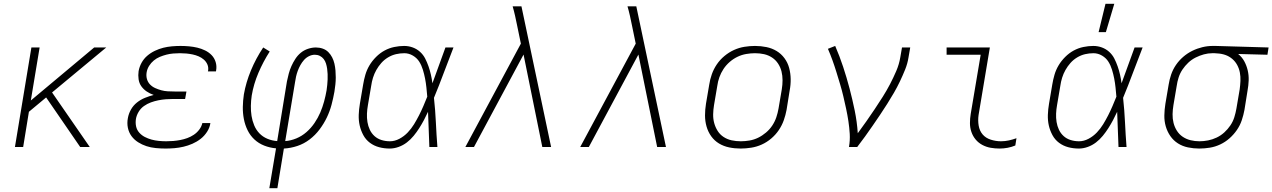

<svg xmlns="http://www.w3.org/2000/svg" viewBox="-20 -768 6647 1003"><path d="M399 0 221 -259 131 -184 101 0H58L144 -520H187L141 -243L472 -520H535L252 -285L449 0Z M845 8Q819 8 793.5 5.5Q768 3 745 -4.5Q722 -12 701.5 -25Q681 -38 667 -57Q653 -76 648 -100.5Q643 -125 648 -151Q652 -174 664 -195.5Q676 -217 695.5 -232.5Q715 -248 737.5 -257Q760 -266 783 -272Q763 -279 746.5 -290Q730 -301 718.5 -317Q707 -333 704 -354Q701 -375 704 -396Q708 -419 719.5 -440Q731 -461 749 -476.5Q767 -492 789 -502.5Q811 -513 833 -518.5Q855 -524 878 -526Q901 -528 923 -528Q945 -528 967.5 -526Q990 -524 1011 -519Q1032 -514 1051.5 -504.5Q1071 -495 1085.5 -480Q1100 -465 1106.5 -444Q1113 -423 1109 -400L1108 -395H1066L1067 -398Q1070 -416 1063.5 -431Q1057 -446 1045 -456.5Q1033 -467 1018 -473.5Q1003 -480 986.5 -483.5Q970 -487 953.5 -488.5Q937 -490 920 -490Q903 -490 885 -488.5Q867 -487 849.5 -482.5Q832 -478 815 -471Q798 -464 783.5 -452Q769 -440 759 -424Q749 -408 746 -390Q743 -372 747.5 -355.5Q752 -339 763.5 -327Q775 -315 790.5 -308Q806 -301 822.5 -296.5Q839 -292 856.5 -291Q874 -290 892 -290H954L947 -251H885Q866 -251 846.5 -249.5Q827 -248 807 -244Q787 -240 768 -233Q749 -226 732 -214Q715 -202 704 -183.5Q693 -165 690 -146Q687 -126 691 -107.5Q695 -89 707.5 -75Q720 -61 736.5 -52.5Q753 -44 771 -39Q789 -34 809 -32Q829 -30 848 -30Q867 -30 885 -31.5Q903 -33 921.5 -36.5Q940 -40 958 -46.5Q976 -53 992.5 -64Q1009 -75 1021 -91Q1033 -107 1037 -125H1079Q1076 -102 1062 -80Q1048 -58 1028 -42.5Q1008 -27 985 -17Q962 -7 938.5 -1.5Q915 4 891.5 6Q868 8 845 8Z M1387 215 1422 7Q1389 4 1360 -7.5Q1331 -19 1309 -39.5Q1287 -60 1273.5 -87.5Q1260 -115 1254 -146Q1248 -177 1248.5 -209.5Q1249 -242 1254 -275Q1265 -338 1291 -400.5Q1317 -463 1355 -520L1389 -499Q1355 -446 1330 -387.5Q1305 -329 1295 -269Q1291 -242 1290.5 -215Q1290 -188 1294 -162.5Q1298 -137 1308 -113Q1318 -89 1335.5 -71Q1353 -53 1377 -43Q1401 -33 1428 -31L1479 -343Q1483 -363 1488.5 -383.5Q1494 -404 1502.5 -423Q1511 -442 1523 -460.5Q1535 -479 1551.5 -492.5Q1568 -506 1589 -513Q1610 -520 1630 -520Q1649 -520 1666 -514Q1683 -508 1695 -496Q1707 -484 1715 -468.5Q1723 -453 1727 -435.5Q1731 -418 1732.5 -400Q1734 -382 1734 -363.5Q1734 -345 1732 -326.5Q1730 -308 1727 -289Q1721 -255 1712 -221Q1703 -187 1687.5 -154.5Q1672 -122 1649.5 -92Q1627 -62 1597.5 -39.5Q1568 -17 1533.5 -5.5Q1499 6 1463 8L1429 215ZM1470 -31Q1499 -33 1528 -45Q1557 -57 1581 -78Q1605 -99 1623 -125.5Q1641 -152 1653 -180Q1665 -208 1673 -237.5Q1681 -267 1686 -296Q1688 -310 1689.5 -324.5Q1691 -339 1691.5 -353Q1692 -367 1691.5 -381Q1691 -395 1689 -409Q1687 -423 1683 -436Q1679 -449 1671 -459.5Q1663 -470 1651 -476Q1639 -482 1625 -482Q1609 -482 1594 -474.5Q1579 -467 1568 -454.5Q1557 -442 1549 -427.5Q1541 -413 1535.5 -398Q1530 -383 1526.5 -367.5Q1523 -352 1521 -337Z M2016 8Q1987 8 1960.5 1Q1934 -6 1912.5 -22Q1891 -38 1878 -62Q1865 -86 1859 -112.5Q1853 -139 1854 -168Q1855 -197 1860 -226L1877 -326Q1881 -351 1888.5 -377Q1896 -403 1910 -426.5Q1924 -450 1944.5 -470.5Q1965 -491 1989 -504Q2013 -517 2039.5 -522.5Q2066 -528 2091 -528Q2115 -528 2136.5 -520Q2158 -512 2174.5 -497Q2191 -482 2201 -462.5Q2211 -443 2218.5 -421.5Q2226 -400 2231 -378Q2236 -356 2239 -333Q2256 -380 2273 -426.5Q2290 -473 2307 -520H2349Q2323 -454 2298.5 -388Q2274 -322 2247 -257Q2254 -193 2257 -128.5Q2260 -64 2265 0H2223Q2221 -46 2219.5 -92Q2218 -138 2216 -184Q2206 -162 2194.5 -140.5Q2183 -119 2170 -98.5Q2157 -78 2141 -58.5Q2125 -39 2105.5 -24Q2086 -9 2062.5 -0.5Q2039 8 2016 8ZM2017 -30Q2042 -30 2066.5 -43Q2091 -56 2110 -76Q2129 -96 2143 -119Q2157 -142 2169 -165.5Q2181 -189 2191.5 -213.5Q2202 -238 2212 -263Q2210 -287 2207.5 -311Q2205 -335 2200.5 -358Q2196 -381 2189 -404Q2182 -427 2170 -446Q2158 -465 2137 -477.5Q2116 -490 2092 -490Q2070 -490 2048.5 -485Q2027 -480 2007 -468Q1987 -456 1972 -439Q1957 -422 1946 -402.5Q1935 -383 1928.5 -362Q1922 -341 1919 -319L1902 -219Q1898 -197 1897 -174.5Q1896 -152 1899.5 -130.5Q1903 -109 1912 -90Q1921 -71 1936.5 -57Q1952 -43 1973 -36.5Q1994 -30 2017 -30Z M2813 0 2715 -483 2456 0H2411L2701 -540L2681 -637Q2676 -662 2670.5 -686.5Q2665 -711 2658 -735H2704L2859 0Z M3413 0 3315 -483 3056 0H3011L3301 -540L3281 -637Q3276 -662 3270.5 -686.5Q3265 -711 3258 -735H3304L3459 0Z M3849 8Q3818 8 3789 2Q3760 -4 3736 -18.5Q3712 -33 3695.5 -56Q3679 -79 3671 -107Q3663 -135 3663 -165Q3663 -195 3668 -226L3685 -326Q3689 -353 3698.5 -380Q3708 -407 3724.5 -431.5Q3741 -456 3764.5 -475.5Q3788 -495 3814.5 -507Q3841 -519 3869 -523.5Q3897 -528 3924 -528Q3955 -528 3984 -522Q4013 -516 4037 -501.5Q4061 -487 4078 -464Q4095 -441 4102.5 -413Q4110 -385 4110.5 -355Q4111 -325 4105 -294L4089 -194Q4084 -167 4074.5 -140Q4065 -113 4048.5 -88.5Q4032 -64 4009 -44.5Q3986 -25 3959.5 -13Q3933 -1 3904.5 3.5Q3876 8 3849 8ZM3850 -30Q3872 -30 3895.5 -34Q3919 -38 3940.5 -48.5Q3962 -59 3981.5 -75.5Q4001 -92 4014.5 -112.5Q4028 -133 4035.5 -155.5Q4043 -178 4047 -201L4064 -301Q4068 -325 4068 -349Q4068 -373 4062.5 -395Q4057 -417 4044.5 -436Q4032 -455 4013 -467.5Q3994 -480 3971.5 -485Q3949 -490 3924 -490Q3902 -490 3878.5 -486Q3855 -482 3833 -471.5Q3811 -461 3792 -444.5Q3773 -428 3759.5 -407.5Q3746 -387 3738 -364.5Q3730 -342 3727 -319L3710 -219Q3706 -195 3705.5 -171Q3705 -147 3711 -125Q3717 -103 3729 -84Q3741 -65 3760 -52.5Q3779 -40 3802 -35Q3825 -30 3850 -30Z M4415 0Q4421 -35 4419 -68.5Q4417 -102 4412 -135Q4407 -168 4400 -200.5Q4393 -233 4385.5 -265Q4378 -297 4368.5 -328.5Q4359 -360 4349.5 -391Q4340 -422 4329 -452.5Q4318 -483 4305 -513L4343 -528Q4366 -475 4384.5 -419Q4403 -363 4418 -306Q4433 -249 4445 -190.5Q4457 -132 4461 -72Q4484 -103 4506 -134.5Q4528 -166 4549.5 -198Q4571 -230 4591.5 -262.5Q4612 -295 4629.5 -328.5Q4647 -362 4662 -397Q4677 -432 4683 -468L4692 -520H4735L4726 -468Q4721 -436 4708.5 -405Q4696 -374 4681.5 -343.5Q4667 -313 4650 -283.5Q4633 -254 4614.5 -225Q4596 -196 4577 -167.5Q4558 -139 4538.5 -111Q4519 -83 4499 -55Q4479 -27 4458 0Z M5202 8Q5178 8 5155 4Q5132 0 5111.5 -11Q5091 -22 5076.5 -39.5Q5062 -57 5054.5 -79Q5047 -101 5047 -125Q5047 -149 5051 -173L5103 -482H4925V-520H5151L5092 -167Q5088 -139 5092.5 -112Q5097 -85 5113 -66Q5129 -47 5155.5 -38.5Q5182 -30 5209 -30Q5230 -30 5250.5 -34.5Q5271 -39 5290 -46L5284 -8Q5265 0 5244 4Q5223 8 5202 8Z M5616 8Q5587 8 5560.5 1Q5534 -6 5512.5 -22Q5491 -38 5478 -62Q5465 -86 5459 -112.5Q5453 -139 5454 -168Q5455 -197 5460 -226L5477 -326Q5481 -351 5488.5 -377Q5496 -403 5510 -426.5Q5524 -450 5544.5 -470.5Q5565 -491 5589 -504Q5613 -517 5639.5 -522.5Q5666 -528 5691 -528Q5715 -528 5736.5 -520Q5758 -512 5774.5 -497Q5791 -482 5801 -462.5Q5811 -443 5818.5 -421.5Q5826 -400 5831 -378Q5836 -356 5839 -333Q5856 -380 5873 -426.5Q5890 -473 5907 -520H5949Q5923 -454 5898.5 -388Q5874 -322 5847 -257Q5854 -193 5857 -128.5Q5860 -64 5865 0H5823Q5821 -46 5819.5 -92Q5818 -138 5816 -184Q5806 -162 5794.5 -140.5Q5783 -119 5770 -98.5Q5757 -78 5741 -58.5Q5725 -39 5705.5 -24Q5686 -9 5662.5 -0.5Q5639 8 5616 8ZM5617 -30Q5642 -30 5666.5 -43Q5691 -56 5710 -76Q5729 -96 5743 -119Q5757 -142 5769 -165.5Q5781 -189 5791.5 -213.5Q5802 -238 5812 -263Q5810 -287 5807.5 -311Q5805 -335 5800.5 -358Q5796 -381 5789 -404Q5782 -427 5770 -446Q5758 -465 5737 -477.5Q5716 -490 5692 -490Q5670 -490 5648.5 -485Q5627 -480 5607 -468Q5587 -456 5572 -439Q5557 -422 5546 -402.5Q5535 -383 5528.5 -362Q5522 -341 5519 -319L5502 -219Q5498 -197 5497 -174.5Q5496 -152 5499.5 -130.5Q5503 -109 5512 -90Q5521 -71 5536.5 -57Q5552 -43 5573 -36.5Q5594 -30 5617 -30ZM5719 -600 5755 -748H5801L5757 -600Z M6245 8Q6215 8 6186 2Q6157 -4 6133.5 -19Q6110 -34 6094 -57Q6078 -80 6070 -107.5Q6062 -135 6062.5 -165Q6063 -195 6068 -226L6085 -326Q6089 -352 6098 -378.5Q6107 -405 6123 -428.5Q6139 -452 6161 -471Q6183 -490 6208.5 -502.5Q6234 -515 6261 -521.5Q6288 -528 6314 -528H6331L6607 -520L6601 -482L6448 -486Q6468 -470 6480 -448Q6492 -426 6498 -400.5Q6504 -375 6503 -348Q6502 -321 6497 -294L6481 -194Q6476 -167 6467 -140Q6458 -113 6441.5 -89Q6425 -65 6403 -45.5Q6381 -26 6354.5 -13.5Q6328 -1 6300 3.5Q6272 8 6245 8ZM6246 -30Q6268 -30 6291 -34.5Q6314 -39 6336 -49.5Q6358 -60 6376 -76.5Q6394 -93 6407.5 -113Q6421 -133 6428 -155.5Q6435 -178 6439 -201L6456 -301Q6459 -323 6460 -345.5Q6461 -368 6457 -389Q6453 -410 6443 -428.5Q6433 -447 6417 -460.5Q6401 -474 6381 -481Q6361 -488 6338 -489L6325 -490H6313Q6291 -490 6269 -484Q6247 -478 6226 -467.5Q6205 -457 6187.5 -440.5Q6170 -424 6157 -404.5Q6144 -385 6137 -363Q6130 -341 6127 -319L6110 -219Q6106 -195 6105.5 -171.5Q6105 -148 6110.5 -126Q6116 -104 6128 -85Q6140 -66 6158.5 -53.5Q6177 -41 6199.5 -35.5Q6222 -30 6246 -30Z"/></svg>

Font: Iosevka XLt Ex Obl
Style: Regular
Weight: 200
Width: 7
Italic angle: -9°
Monospace: yes
Designer: Belleve Invis
Foundry: Belleve Invis
Version: Version 32.5.0; ttfautohint (v1.8.4)